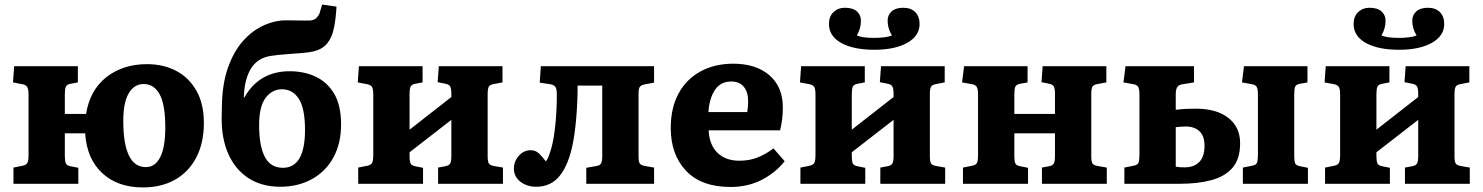

<svg xmlns="http://www.w3.org/2000/svg" viewBox="-20 -805 6495 841"><path d="M606 16Q495 16 427.5 -47Q360 -110 353 -221H264V-121Q264 -99 268.5 -89.5Q273 -80 288 -77L323 -70V0H39V-71L79 -79Q94 -82 99.5 -91Q105 -100 105 -127V-390Q105 -414 99.5 -423.5Q94 -433 79 -436L37 -444L42 -515H321V-444L289 -438Q273 -435 268.5 -425.5Q264 -416 264 -392V-306H357Q374 -411 446.5 -467.5Q519 -524 624 -524Q696 -524 752 -494.5Q808 -465 840.5 -407.5Q873 -350 873 -266Q873 -179 840 -115.5Q807 -52 747 -18Q687 16 606 16ZM619 -73Q660 -73 682 -117Q704 -161 704 -246Q704 -346 679.5 -391.5Q655 -437 609 -437Q568 -437 544 -396.5Q520 -356 520 -276Q520 -73 619 -73Z M1208 13Q1126 13 1068 -25Q1010 -63 980 -131Q950 -199 951 -289L952 -344Q954 -440 979 -510Q1004 -580 1044.5 -625.5Q1085 -671 1134.5 -693.5Q1184 -716 1234 -716Q1251 -716 1271 -715.5Q1291 -715 1326 -715Q1346 -714 1358 -720.5Q1370 -727 1379 -745Q1382 -753 1385 -764.5Q1388 -776 1391 -785L1454 -776Q1451 -722 1442.5 -681Q1434 -640 1412.5 -614Q1391 -588 1349 -579Q1331 -575 1300.5 -572.5Q1270 -570 1234 -567.5Q1198 -565 1165 -560Q1108 -551 1079.5 -505Q1051 -459 1048 -381L1049 -376Q1083 -436 1133 -464.5Q1183 -493 1249 -493Q1312 -493 1363 -469Q1414 -445 1444 -394Q1474 -343 1474 -260Q1474 -176 1440 -114.5Q1406 -53 1345.5 -20Q1285 13 1208 13ZM1219 -70Q1316 -70 1316 -236Q1316 -330 1289 -372Q1262 -414 1215 -414Q1172 -414 1143.5 -376.5Q1115 -339 1115 -257Q1115 -166 1140 -118Q1165 -70 1219 -70Z M1549 0V-71L1589 -79Q1604 -82 1609.5 -91Q1615 -100 1615 -127V-390Q1615 -415 1609.5 -424Q1604 -433 1589 -436L1547 -444L1552 -515H1831V-444L1799 -438Q1783 -435 1778.5 -425.5Q1774 -416 1774 -392V-237L1957 -380V-395Q1957 -417 1952 -426Q1947 -435 1932 -438L1897 -445L1902 -515H2181V-444L2144 -437Q2126 -434 2121 -425Q2116 -416 2116 -393V-120Q2116 -98 2121 -89.5Q2126 -81 2143 -78L2183 -71V0H1899V-71L1931 -77Q1947 -80 1952 -89Q1957 -98 1957 -122V-280L1774 -138V-121Q1774 -98 1778.5 -89Q1783 -80 1798 -77L1833 -70V0Z M2329 13Q2288 13 2259.5 -9Q2231 -31 2231 -67Q2231 -98 2252.5 -122.5Q2274 -147 2305 -147Q2326 -147 2341 -132.5Q2356 -118 2371 -98Q2383 -112 2396 -160Q2406 -196 2412.5 -258.5Q2419 -321 2419 -391Q2419 -415 2413 -424Q2407 -433 2391 -436L2344 -443L2349 -515H2845V-443L2807 -436Q2789 -433 2783 -425Q2777 -417 2777 -398V-120Q2777 -98 2782 -89.5Q2787 -81 2805 -78L2845 -71V0H2548V-70L2593 -78Q2608 -80 2613 -89.5Q2618 -99 2618 -123V-430H2510Q2510 -361 2504.5 -294Q2499 -227 2490 -181Q2472 -86 2433 -36.5Q2394 13 2329 13Z M3180 14Q3052 14 2985 -57Q2918 -128 2918 -244Q2918 -333 2952.5 -396Q2987 -459 3049 -492.5Q3111 -526 3192 -526Q3291 -526 3350 -475.5Q3409 -425 3409 -334Q3409 -283 3397 -234H3084Q3087 -170 3123 -135.5Q3159 -101 3218 -101Q3263 -101 3299 -115.5Q3335 -130 3368 -155L3417 -99Q3378 -49 3317 -17.5Q3256 14 3180 14ZM3083 -314H3253Q3257 -335 3257 -361Q3257 -402 3238 -425Q3219 -448 3183 -448Q3136 -448 3111.5 -411Q3087 -374 3083 -314Z M3486 0V-71L3526 -79Q3541 -82 3546.5 -91Q3552 -100 3552 -127V-390Q3552 -415 3546.5 -424Q3541 -433 3526 -436L3484 -444L3489 -515H3768V-444L3736 -438Q3720 -435 3715.5 -425.5Q3711 -416 3711 -392V-237L3894 -380V-395Q3894 -417 3889 -426Q3884 -435 3869 -438L3834 -445L3839 -515H4118V-444L4081 -437Q4063 -434 4058 -425Q4053 -416 4053 -393V-120Q4053 -98 4058 -89.5Q4063 -81 4080 -78L4120 -71V0H3836V-71L3868 -77Q3884 -80 3889 -89Q3894 -98 3894 -122V-280L3711 -138V-121Q3711 -98 3715.5 -89Q3720 -80 3735 -77L3770 -70V0ZM3810 -587Q3718 -587 3664.5 -617Q3611 -647 3611 -700Q3611 -733 3631 -752Q3651 -771 3680 -771Q3716 -771 3733.5 -755Q3751 -739 3751 -715Q3751 -679 3733 -650Q3757 -639 3809 -639Q3831 -639 3852.5 -641.5Q3874 -644 3887 -650Q3868 -679 3868 -715Q3868 -739 3885.5 -755Q3903 -771 3936 -771Q3970 -771 3989 -752Q4008 -733 4008 -700Q4008 -648 3954 -617.5Q3900 -587 3810 -587Z M4198 0V-71L4238 -79Q4254 -82 4259 -91Q4264 -100 4264 -127V-390Q4264 -415 4258.5 -424Q4253 -433 4239 -436L4194 -444L4203 -515H4481V-444L4448 -438Q4432 -435 4427.5 -425.5Q4423 -416 4423 -392V-306H4601V-395Q4601 -417 4596 -426Q4591 -435 4576 -438L4542 -445L4547 -515H4826V-444L4788 -437Q4770 -434 4765 -425Q4760 -416 4760 -393V-120Q4760 -98 4765 -89.5Q4770 -81 4788 -78L4828 -71V0H4544V-71L4576 -77Q4591 -80 4596 -89Q4601 -98 4601 -122V-221H4423V-121Q4423 -98 4427.5 -89Q4432 -80 4448 -77L4483 -70V0Z M4905 0V-71L4945 -79Q4963 -82 4967 -92.5Q4971 -103 4971 -127V-390Q4971 -414 4966 -423.5Q4961 -433 4946 -436L4901 -444L4910 -515H5210V-444L5160 -436Q5141 -433 5135.5 -422Q5130 -411 5130 -390V-324Q5154 -327 5172.5 -328Q5191 -329 5218 -329Q5309 -329 5360.5 -288.5Q5412 -248 5412 -178Q5412 -109 5379 -70.5Q5346 -32 5286.5 -16Q5227 0 5148 0ZM5424 0V-71L5464 -79Q5482 -82 5486 -92.5Q5490 -103 5490 -127V-390Q5490 -414 5485 -423.5Q5480 -433 5465 -436L5420 -444L5429 -515H5707V-444L5674 -438Q5656 -435 5652.5 -424Q5649 -413 5649 -392V-121Q5649 -100 5653 -90Q5657 -80 5674 -77L5709 -70V0ZM5170 -72Q5209 -72 5232.5 -95Q5256 -118 5256 -167Q5256 -210 5233.5 -230.5Q5211 -251 5174 -251Q5161 -251 5152 -250Q5143 -249 5130 -248V-75Q5141 -73 5149 -72.5Q5157 -72 5170 -72Z M5784 0V-71L5824 -79Q5839 -82 5844.5 -91Q5850 -100 5850 -127V-390Q5850 -415 5844.5 -424Q5839 -433 5824 -436L5782 -444L5787 -515H6066V-444L6034 -438Q6018 -435 6013.5 -425.5Q6009 -416 6009 -392V-237L6192 -380V-395Q6192 -417 6187 -426Q6182 -435 6167 -438L6132 -445L6137 -515H6416V-444L6379 -437Q6361 -434 6356 -425Q6351 -416 6351 -393V-120Q6351 -98 6356 -89.5Q6361 -81 6378 -78L6418 -71V0H6134V-71L6166 -77Q6182 -80 6187 -89Q6192 -98 6192 -122V-280L6009 -138V-121Q6009 -98 6013.5 -89Q6018 -80 6033 -77L6068 -70V0ZM6108 -587Q6016 -587 5962.5 -617Q5909 -647 5909 -700Q5909 -733 5929 -752Q5949 -771 5978 -771Q6014 -771 6031.5 -755Q6049 -739 6049 -715Q6049 -679 6031 -650Q6055 -639 6107 -639Q6129 -639 6150.5 -641.5Q6172 -644 6185 -650Q6166 -679 6166 -715Q6166 -739 6183.5 -755Q6201 -771 6234 -771Q6268 -771 6287 -752Q6306 -733 6306 -700Q6306 -648 6252 -617.5Q6198 -587 6108 -587Z"/></svg>

Font: Literata
Style: Bold
Weight: 700
Designer: Latin by Veronika Burian and Jose Scaglione. Greek by Irene Vlachou. Cyrillic by Vera Evstafieva.
Foundry: TypeTogether
Version: Version 3.103; ttfautohint (v1.8.4.7-5d5b);gftools[0.9.29]